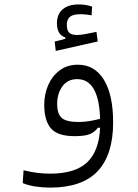

<svg xmlns="http://www.w3.org/2000/svg" viewBox="-20 -628 626 871"><path d="M206.5 223.1Q174.8 223.1 142.1 218.3Q109.4 213.4 83 202.6L86.9 144.5Q119.6 152.3 147.9 156Q176.3 159.7 208 159.7Q321.3 159.7 375.5 108.2Q429.7 56.6 434.1 -48.8L423.8 -48.3Q412.6 -31.7 390.6 -21Q368.7 -10.3 318.4 -10.3Q241.7 -10.3 211.2 -45.4Q180.7 -80.6 180.7 -152.8Q180.7 -201.2 199 -242.7Q217.3 -284.2 251.5 -309.3Q285.6 -334.5 333 -334.5Q409.2 -334.5 451.2 -266.4Q493.2 -198.2 493.2 -72.8Q493.2 74.2 422.9 148.7Q352.5 223.1 206.5 223.1ZM434.1 -88.9Q428.7 -269 330.1 -269Q286.6 -269 262.9 -236.1Q239.3 -203.1 239.3 -156.2Q239.3 -111.8 259.8 -93.3Q280.3 -74.7 336.4 -74.7Q362.8 -74.7 386.7 -78.9Q410.6 -83 434.1 -88.9ZM232.9 -397 228 -439.5 276.4 -451.7V-458Q238.3 -470.7 238.3 -522Q238.3 -564 264.6 -585.9Q291 -607.9 336.4 -607.9Q369.6 -607.9 397.9 -598.1L395.5 -558.6Q383.3 -560.5 371.1 -562Q358.9 -563.5 345.7 -563.5Q311 -563.5 297.1 -551.5Q283.2 -539.6 283.2 -515.6Q283.2 -489.7 294.2 -479.5Q305.2 -469.2 330.1 -469.2Q346.2 -469.2 370.6 -474.1Q395 -479 417.5 -483.4L423.3 -439.9Z"/></svg>

Font: CaskaydiaCove NFP Light
Style: Regular
Weight: 300
Designer: Aaron Bell
Foundry: Saja Typeworks
Version: Version 2111.001; VTT 6.35;Nerd Fonts 3.1.1